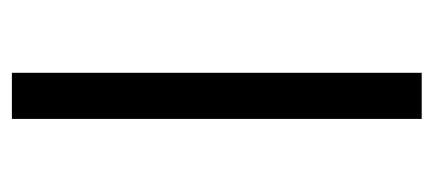

<svg xmlns="http://www.w3.org/2000/svg" viewBox="-228 -518 746 331"><g transform="rotate(90 145.5 -353.0)"><path d="M185.5 0H106V-706.5H185.5Z"/></g></svg>

Font: Acari Sans
Style: Regular
Weight: 400
Designer: Alfredo Marco Pradil and Stefan Peev (font) & Cristiano Sobral (main changes)
Foundry: Alfredo Marco Pradil and Stefan Peev (font) & Cristiano Sobral (main changes)
Version: Version 1.063; ttfautohint (v1.8.3)